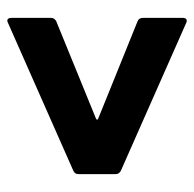

<svg xmlns="http://www.w3.org/2000/svg" viewBox="-23 -537 532 526"><g transform="rotate(-90 243.0 -274.0)"><path d="M443 -30 38 -209Q29 -214 29 -223V-325Q29 -335 38 -339L443 -518Q447 -520 449 -520Q457 -520 457 -509V-400Q457 -391 448 -386L181 -277Q175 -274 181 -271L448 -163Q457 -159 457 -149V-39Q457 -32 453 -29.5Q449 -27 443 -30Z"/></g></svg>

Font: Amber EN
Style: Bold
Weight: 700
Designer: Jeremy Tribby
Foundry: Tribby Type
Version: Version 1.408 November 24, 2021